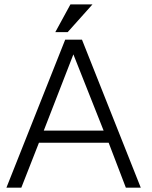

<svg xmlns="http://www.w3.org/2000/svg" viewBox="-20 -872 707 893"><path d="M410.2 -851.6H307.6L237.3 -722.7H294.9ZM9.8 1H79.1L161.1 -208H485.4L565.4 1H634.8L361.3 -687.5H283.2ZM183.6 -264.6 321.3 -619.1 461.9 -264.6Z"/></svg>

Font: Dotum
Style: Regular
Weight: 400
Version: Version 2.21